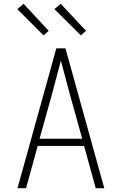

<svg xmlns="http://www.w3.org/2000/svg" viewBox="-20 -989 640 1009"><path d="M72 0 276 -735H324L528 0H483L422 -222H178L117 0ZM188 -260H412L348 -490Q336 -535 324 -580Q312 -625 300 -670Q288 -625 276 -580Q264 -535 252 -490ZM405 -803 266 -941 299 -969 432 -827ZM209 -803 71 -941 104 -969 236 -827Z"/></svg>

Font: Iosevka Extralight Extended
Style: Regular
Weight: 200
Width: 7
Monospace: yes
Designer: Belleve Invis
Foundry: Belleve Invis
Version: Version 32.5.0; ttfautohint (v1.8.4)